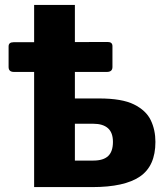

<svg xmlns="http://www.w3.org/2000/svg" viewBox="-20 -762 685 782"><path d="M119 0V-742H285V-361H384Q477 -361 526 -336.5Q575 -312 594 -272.5Q613 -233 613 -184Q613 -86 550 -43Q487 0 356 0ZM285 -108H360Q401 -108 420.5 -126.5Q440 -145 440 -184Q440 -222 419.5 -240Q399 -258 360 -258H285ZM37 -469Q15 -469 15 -489V-573Q15 -590 35 -590L419 -591Q438 -591 438 -574V-489Q438 -469 415 -469Z"/></svg>

Font: Libre Franklin ExtraBold
Style: Regular
Weight: 800
Designer: Pablo Impallari, Rodrigo Fuenzalida, Nhung Nguyen
Foundry: Impallari Type
Version: Version 3.000